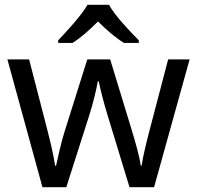

<svg xmlns="http://www.w3.org/2000/svg" viewBox="-20 -786 826 805"><path d="M437 -766H347C321 -721 261 -656 224 -617V-606H284C319 -628 355 -660 391 -696C427 -660 465 -627 500 -606H562V-617C524 -655 461 -721 437 -766ZM431 -303 523 -1H626L775 -537H685L610 -251C594 -190 578 -125 574 -92H570C565 -130 548 -189 534 -235L442 -537H346L251 -235C237 -191 222 -124 215 -91H211C206 -129 191 -193 176 -251L102 -537H11L158 -1H258L354 -302C372 -358 385 -415 390 -445H394C400 -415 414 -358 431 -303Z"/></svg>

Font: Noto Sans Kayah Li
Style: Regular
Weight: 400
Designer: Monotype Design Team, Sérgio Martins
Foundry: Monotype Imaging Inc.
Version: Version 2.002